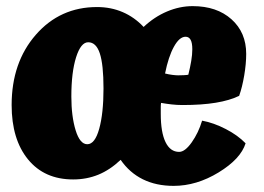

<svg xmlns="http://www.w3.org/2000/svg" viewBox="-20 -551 862 627"><path d="M519 -311Q531 -308 542.5 -306.5Q554 -305 562 -305Q570 -305 580.5 -305.5Q591 -306 595 -307Q601 -331 604.5 -352Q608 -373 608 -390Q608 -411 602.5 -421Q597 -431 586 -431Q566 -431 548 -398.5Q530 -366 519 -311ZM265 -80Q290 -80 304 -130.5Q318 -181 318 -262Q318 -340 306 -376.5Q294 -413 268 -413Q244 -413 228.5 -364Q213 -315 213 -236Q213 -171 227 -125.5Q241 -80 265 -80ZM640 -157Q678 -150 717.5 -129.5Q757 -109 782 -83Q766 -32 694 12Q622 56 547 56Q490 56 446.5 34.5Q403 13 374 -29Q339 4 301 19.5Q263 35 219 35Q125 35 71.5 -30.5Q18 -96 18 -208Q18 -347 97 -437.5Q176 -528 297 -528Q342 -528 380.5 -511.5Q419 -495 449 -463Q484 -496 525.5 -513.5Q567 -531 609 -531Q688 -531 736 -488Q784 -445 784 -375Q784 -343 777.5 -304.5Q771 -266 761 -238Q730 -223 684.5 -215.5Q639 -208 576 -208Q558 -208 540.5 -210Q523 -212 506 -215Q505 -209 505 -201.5Q505 -194 505 -179Q505 -119 520.5 -87Q536 -55 565 -55Q584 -55 606 -86Q628 -117 640 -157Z"/></svg>

Font: Atma
Style: Bold
Weight: 700
Designer: Gregori Vincens, Jeremie Hornus, Riccardo Olocco, Yoann Minet.
Foundry: black foundry
Version: Version 1.102;PS 1.100;hotconv 1.0.86;makeotf.lib2.5.63406